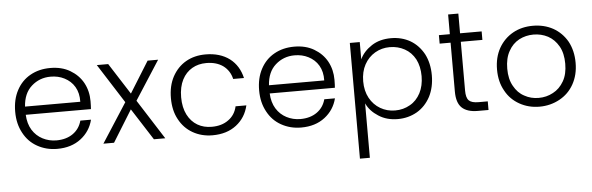

<svg xmlns="http://www.w3.org/2000/svg" viewBox="-55 -877 4100 1329"><g transform="rotate(-5 1995.0 -212.5)"><path d="M574 -301C574 -301 574 -301 574 -301C574 -348 564 -390 543 -429C522 -467 492 -497 453 -520C414 -543 368 -554 316 -554C316 -554 316 -554 316 -554C264 -554 218 -543 177 -520C136 -497 105 -465 82 -422C59 -379 48 -330 48 -273C48 -273 48 -273 48 -273C48 -216 60 -167 83 -125C106 -82 137 -50 178 -27C219 -4 265 8 316 8C316 8 316 8 316 8C382 8 437 -9 481 -43C524 -76 553 -120 566 -173C566 -173 492 -173 492 -173C492 -173 492 -173 492 -173C482 -136 462 -106 431 -84C400 -62 361 -51 316 -51C316 -51 316 -51 316 -51C281 -51 249 -59 220 -74C191 -89 167 -111 149 -140C131 -169 121 -205 119 -246C119 -246 572 -246 572 -246C572 -246 572 -246 572 -246C573 -259 574 -277 574 -301ZM503 -303C503 -303 119 -303 119 -303C119 -303 119 -303 119 -303C123 -364 143 -411 180 -444C217 -477 261 -494 313 -494C313 -494 313 -494 313 -494C348 -494 380 -487 409 -472C438 -457 462 -436 479 -407C496 -378 504 -344 503 -303Z M1067 0C1067 0 891 -276 891 -276C891 -276 1065 -546 1065 -546C1065 -546 992 -546 992 -546C992 -546 857 -329 857 -329C857 -329 718 -546 718 -546C718 -546 639 -546 639 -546C639 -546 813 -273 813 -273C813 -273 637 0 637 0C637 0 711 0 711 0C711 0 847 -220 847 -220C847 -220 988 0 988 0C988 0 1067 0 1067 0Z M1130 -273C1130 -273 1130 -273 1130 -273C1130 -216 1141 -167 1164 -125C1187 -82 1218 -50 1258 -27C1298 -4 1344 8 1395 8C1395 8 1395 8 1395 8C1462 8 1517 -9 1561 -43C1605 -77 1633 -122 1646 -178C1646 -178 1571 -178 1571 -178C1571 -178 1571 -178 1571 -178C1562 -138 1542 -107 1511 -85C1480 -62 1441 -51 1395 -51C1395 -51 1395 -51 1395 -51C1358 -51 1325 -59 1296 -76C1267 -93 1244 -118 1227 -151C1210 -184 1201 -225 1201 -273C1201 -273 1201 -273 1201 -273C1201 -321 1210 -362 1227 -395C1244 -428 1267 -452 1296 -469C1325 -486 1358 -494 1395 -494C1395 -494 1395 -494 1395 -494C1441 -494 1480 -483 1511 -461C1542 -438 1562 -407 1571 -368C1571 -368 1646 -368 1646 -368C1646 -368 1646 -368 1646 -368C1633 -425 1605 -471 1562 -504C1518 -537 1462 -554 1395 -554C1395 -554 1395 -554 1395 -554C1344 -554 1298 -543 1258 -520C1218 -497 1187 -464 1164 -422C1141 -379 1130 -330 1130 -273Z M2269 -301C2269 -301 2269 -301 2269 -301C2269 -348 2259 -390 2238 -429C2217 -467 2187 -497 2148 -520C2109 -543 2063 -554 2011 -554C2011 -554 2011 -554 2011 -554C1959 -554 1913 -543 1872 -520C1831 -497 1800 -465 1777 -422C1754 -379 1743 -330 1743 -273C1743 -273 1743 -273 1743 -273C1743 -216 1755 -167 1778 -125C1801 -82 1832 -50 1873 -27C1914 -4 1960 8 2011 8C2011 8 2011 8 2011 8C2077 8 2132 -9 2176 -43C2219 -76 2248 -120 2261 -173C2261 -173 2187 -173 2187 -173C2187 -173 2187 -173 2187 -173C2177 -136 2157 -106 2126 -84C2095 -62 2056 -51 2011 -51C2011 -51 2011 -51 2011 -51C1976 -51 1944 -59 1915 -74C1886 -89 1862 -111 1844 -140C1826 -169 1816 -205 1814 -246C1814 -246 2267 -246 2267 -246C2267 -246 2267 -246 2267 -246C2268 -259 2269 -277 2269 -301ZM2198 -303C2198 -303 1814 -303 1814 -303C1814 -303 1814 -303 1814 -303C1818 -364 1838 -411 1875 -444C1912 -477 1956 -494 2008 -494C2008 -494 2008 -494 2008 -494C2043 -494 2075 -487 2104 -472C2133 -457 2157 -436 2174 -407C2191 -378 2199 -344 2198 -303Z M2466 -426C2466 -426 2466 -546 2466 -546C2466 -546 2397 -546 2397 -546C2397 -546 2397 258 2397 258C2397 258 2466 258 2466 258C2466 258 2466 -120 2466 -120C2466 -120 2466 -120 2466 -120C2483 -83 2511 -53 2549 -29C2587 -4 2632 8 2683 8C2683 8 2683 8 2683 8C2732 8 2777 -4 2817 -27C2856 -50 2887 -83 2910 -126C2932 -169 2943 -218 2943 -274C2943 -274 2943 -274 2943 -274C2943 -330 2932 -379 2910 -422C2887 -464 2856 -497 2817 -520C2777 -543 2732 -554 2683 -554C2683 -554 2683 -554 2683 -554C2631 -554 2586 -542 2549 -518C2511 -493 2483 -463 2466 -426ZM2872 -274C2872 -274 2872 -274 2872 -274C2872 -229 2863 -190 2846 -157C2828 -123 2804 -97 2773 -80C2742 -62 2708 -53 2669 -53C2669 -53 2669 -53 2669 -53C2632 -53 2598 -62 2567 -80C2536 -98 2511 -124 2493 -157C2475 -190 2466 -229 2466 -273C2466 -273 2466 -273 2466 -273C2466 -317 2475 -356 2493 -389C2511 -422 2536 -448 2567 -466C2598 -484 2632 -493 2669 -493C2669 -493 2669 -493 2669 -493C2708 -493 2742 -484 2773 -467C2804 -450 2828 -425 2846 -392C2863 -359 2872 -319 2872 -274Z M3313 -487C3313 -487 3313 -546 3313 -546C3313 -546 3163 -546 3163 -546C3163 -546 3163 -683 3163 -683C3163 -683 3092 -683 3092 -683C3092 -683 3092 -546 3092 -546C3092 -546 3016 -546 3016 -546C3016 -546 3016 -487 3016 -487C3016 -487 3092 -487 3092 -487C3092 -487 3092 -148 3092 -148C3092 -148 3092 -148 3092 -148C3092 -95 3104 -58 3128 -35C3152 -12 3189 0 3238 0C3238 0 3313 0 3313 0C3313 0 3313 -60 3313 -60C3313 -60 3249 -60 3249 -60C3249 -60 3249 -60 3249 -60C3217 -60 3195 -66 3182 -79C3169 -92 3163 -115 3163 -148C3163 -148 3163 -487 3163 -487C3163 -487 3313 -487 3313 -487Z M3667 8C3667 8 3667 8 3667 8C3718 8 3765 -4 3807 -27C3849 -50 3882 -82 3906 -125C3930 -168 3942 -217 3942 -273C3942 -273 3942 -273 3942 -273C3942 -330 3930 -379 3907 -422C3883 -464 3850 -497 3809 -520C3767 -543 3720 -554 3669 -554C3669 -554 3669 -554 3669 -554C3618 -554 3571 -543 3530 -520C3489 -497 3456 -464 3432 -422C3408 -379 3396 -330 3396 -273C3396 -273 3396 -273 3396 -273C3396 -216 3408 -167 3432 -125C3455 -82 3488 -50 3529 -27C3570 -4 3616 8 3667 8ZM3667 -53C3667 -53 3667 -53 3667 -53C3631 -53 3598 -61 3568 -78C3537 -94 3513 -119 3495 -152C3476 -185 3467 -225 3467 -273C3467 -273 3467 -273 3467 -273C3467 -321 3476 -362 3495 -395C3513 -428 3537 -452 3568 -469C3599 -485 3632 -493 3668 -493C3668 -493 3668 -493 3668 -493C3704 -493 3737 -485 3768 -469C3799 -452 3823 -428 3842 -395C3861 -362 3870 -321 3870 -273C3870 -273 3870 -273 3870 -273C3870 -225 3861 -185 3842 -152C3823 -119 3798 -94 3767 -78C3736 -61 3703 -53 3667 -53Z"/></g></svg>

Font: wox.body
Style: Regular
Weight: 500
Designer: Ninad Kale (Devanagari), Jonny Pinhorn (Latin)
Foundry: Indian Type Foundry
Version: ""